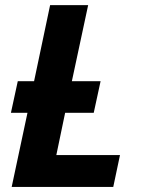

<svg xmlns="http://www.w3.org/2000/svg" viewBox="-20 -734 558 754"><path d="M25.9 0 87.9 -291H22.9L49.8 -415H113.8L176.8 -713.9H326.2L262.2 -415H375L348.1 -291H235.8L201.2 -125H451.2L424.8 0Z"/></svg>

Font: Open Sans
Style: Bold Italic
Weight: 700
Italic angle: -12°
Designer: Monotype Design Team
Foundry: Monotype Imaging Inc.
Version: Version 3.003; ttfautohint (v1.8.4)